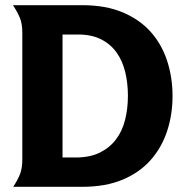

<svg xmlns="http://www.w3.org/2000/svg" viewBox="-20 -720 713 740"><path d="M272 -113Q326 -113 364 -131.5Q402 -150 426.5 -182Q451 -214 462 -257.5Q473 -301 473 -351Q473 -400 462.5 -443Q452 -486 429 -518Q406 -550 369.5 -568.5Q333 -587 281 -587H221V-113ZM31 0Q48 -26 57 -48.5Q66 -71 66 -106V-594Q66 -629 56.5 -651.5Q47 -674 30 -700H297Q387 -700 452.5 -672.5Q518 -645 560.5 -597.5Q603 -550 624 -486Q645 -422 645 -350Q645 -278 624 -214.5Q603 -151 560.5 -103Q518 -55 452.5 -27.5Q387 0 297 0Z"/></svg>

Font: LT Museum
Style: Bold
Weight: 700
Designer: Daniel Lyons
Foundry: LyonsType
Version: Version 1.010